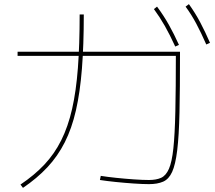

<svg xmlns="http://www.w3.org/2000/svg" viewBox="-20 -875 1040 928"><path d="M700 15Q670 15 626.5 12Q583 9 539 4.5Q495 0 463 -5L467 -25Q498 -20 541 -15.5Q584 -11 627 -8Q670 -5 700 -5Q735 -5 758.5 -15.5Q782 -26 796.5 -59Q811 -92 818 -158.5Q825 -225 827.5 -336Q830 -447 830 -615L840 -605H65V-625H850V-615Q850 -445 847.5 -331.5Q845 -218 836.5 -148.5Q828 -79 812 -44Q796 -9 768.5 3Q741 15 700 15ZM79 17Q146 -28 194.5 -79.5Q243 -131 276 -197Q309 -263 328.5 -348.5Q348 -434 356.5 -546.5Q365 -659 365 -805H385Q385 -657 376 -543Q367 -429 347 -341.5Q327 -254 293 -187Q259 -120 209 -66.5Q159 -13 91 33ZM827 -650Q801 -707 776.5 -750Q752 -793 724 -831L739 -843Q771 -800 796 -755.5Q821 -711 845 -658ZM977 -660Q952 -717 928.5 -761Q905 -805 877 -843L893 -855Q924 -812 948 -766.5Q972 -721 995 -668Z"/></svg>

Font: M PLUS 1 Thin Thin
Style: Regular
Weight: 250
Version: Version 1.001